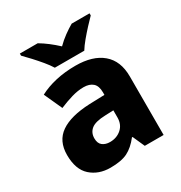

<svg xmlns="http://www.w3.org/2000/svg" viewBox="-180 -895 974 1033"><g transform="rotate(-30 306.5 -378.0)"><path d="M318 -560Q425 -560 484 -510Q543 -460 543 -364V0H426L393 -74H389Q354 -29 315 -9.5Q276 10 208 10Q135 10 87 -33Q39 -76 39 -166Q39 -253 100.5 -295.5Q162 -338 281 -343L375 -346V-362Q375 -402 354.5 -420Q334 -438 298 -438Q262 -438 223 -426.5Q184 -415 144 -398L93 -510Q138 -534 195 -547Q252 -560 318 -560ZM324 -248Q261 -246 236 -225.5Q211 -205 211 -170Q211 -139 229 -125Q247 -111 275 -111Q317 -111 346 -136.5Q375 -162 375 -206V-250ZM217 -606Q203 -629 180.5 -656Q158 -683 134.5 -708.5Q111 -734 92 -753V-766H203Q230 -750 255.5 -730.5Q281 -711 308 -686Q333 -711 360.5 -731Q388 -751 414 -766H525V-753Q507 -735 483.5 -709.5Q460 -684 437 -656.5Q414 -629 400 -606Z"/></g></svg>

Font: Noto Sans Bengali ExtraBold
Style: Regular
Weight: 800
Designer: Jelle Bosma - Monotype Design Team
Foundry: Monotype Imaging Inc.
Version: Version 2.003; ttfautohint (v1.8.4.7-5d5b)